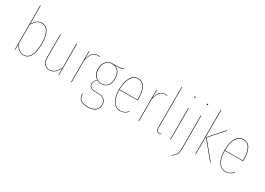

<svg xmlns="http://www.w3.org/2000/svg" viewBox="-5 -1646 3805 2755"><g transform="rotate(30 1898.0 -269.0)"><path d="M398 -264Q398 -131 359.5 -61Q321 9 247 9Q161 9 108 -92L107 0H100V-731L108 -732V-427Q136 -475 170.5 -501.5Q205 -528 251 -528Q323 -528 360.5 -461.5Q398 -395 398 -264ZM390 -264Q390 -392 354.5 -456Q319 -520 250 -520Q205 -520 171.5 -493.5Q138 -467 108 -416V-103Q135 -53 168.5 -25.5Q202 2 246 2Q317 2 353.5 -66Q390 -134 390 -264Z M833 0H825V-112Q800 -55 762.5 -23Q725 9 676 9Q620 9 588.5 -29.5Q557 -68 557 -134V-518H565V-135Q565 -71 594.5 -34.5Q624 2 676 2Q767 2 825 -124V-518H833Z M1211 -522 1210 -516Q1192 -521 1173 -521Q1123 -521 1092 -484Q1061 -447 1041 -363V0H1033V-518H1040L1041 -384Q1060 -460 1091.5 -494Q1123 -528 1173 -528Q1191 -528 1211 -522Z M1597 -537Q1573 -529 1539.5 -525Q1506 -521 1449 -521Q1504 -510 1531.5 -466.5Q1559 -423 1559 -356Q1559 -277 1521.5 -235Q1484 -193 1421 -193Q1383 -193 1350 -211Q1306 -179 1306 -128Q1306 -58 1402 -58H1456Q1518 -58 1552.5 -26.5Q1587 5 1587 58Q1587 120 1545 157Q1503 194 1421 194Q1334 194 1295 163Q1256 132 1256 59H1264Q1264 129 1300.5 157.5Q1337 186 1421 186Q1499 186 1539 151.5Q1579 117 1579 59Q1579 8 1547 -21.5Q1515 -51 1456 -51H1402Q1349 -51 1323.5 -71Q1298 -91 1298 -127Q1298 -177 1344 -214Q1311 -234 1291.5 -269.5Q1272 -305 1272 -357Q1272 -436 1311 -482Q1350 -528 1413 -528Q1499 -528 1532 -532Q1565 -536 1594 -546ZM1281 -357Q1281 -283 1322 -241.5Q1363 -200 1421 -200Q1481 -200 1516 -239.5Q1551 -279 1551 -356Q1551 -439 1512 -479.5Q1473 -520 1413 -520Q1352 -520 1316.5 -476Q1281 -432 1281 -357Z M1991 -250H1690Q1691 -128 1733 -63Q1775 2 1846 2Q1884 2 1912 -12Q1940 -26 1969 -56L1974 -50Q1944 -20 1914.5 -5.5Q1885 9 1847 9Q1771 9 1726.5 -59.5Q1682 -128 1682 -254Q1682 -383 1725.5 -455.5Q1769 -528 1845 -528Q1919 -528 1956 -462.5Q1993 -397 1993 -287Q1993 -276 1991 -250ZM1985 -289Q1985 -394 1950 -457Q1915 -520 1845 -520Q1775 -520 1733 -451.5Q1691 -383 1690 -257H1984Q1985 -269 1985 -289Z M2328 -522 2327 -516Q2309 -521 2290 -521Q2240 -521 2209 -484Q2178 -447 2158 -363V0H2150V-518H2157L2158 -384Q2177 -460 2208.5 -494Q2240 -528 2290 -528Q2308 -528 2328 -522Z M2442 -53V-731L2450 -732V-53Q2450 2 2495 2Q2512 2 2528 -6L2530 1Q2512 9 2495 9Q2469 9 2455.5 -7Q2442 -23 2442 -53Z M2690 -701Q2690 -691 2680 -691Q2676 -691 2673 -694Q2670 -697 2670 -701Q2670 -705 2673 -708Q2676 -711 2680 -711Q2690 -711 2690 -701ZM2684 0H2676V-518H2684Z M2893 30Q2893 94 2874 128Q2855 162 2808 192L2804 186Q2849 158 2867 125Q2885 92 2885 30V-518H2893ZM2899 -701Q2899 -691 2889 -691Q2879 -691 2879 -701Q2879 -711 2889 -711Q2899 -711 2899 -701Z M3101 0H3093V-731L3101 -732ZM3116 -283 3347 0H3337L3106 -283L3315 -518H3325Z M3737 -250H3436Q3437 -128 3479 -63Q3521 2 3592 2Q3630 2 3658 -12Q3686 -26 3715 -56L3720 -50Q3690 -20 3660.5 -5.5Q3631 9 3593 9Q3517 9 3472.5 -59.5Q3428 -128 3428 -254Q3428 -383 3471.5 -455.5Q3515 -528 3591 -528Q3665 -528 3702 -462.5Q3739 -397 3739 -287Q3739 -276 3737 -250ZM3731 -289Q3731 -394 3696 -457Q3661 -520 3591 -520Q3521 -520 3479 -451.5Q3437 -383 3436 -257H3730Q3731 -269 3731 -289Z"/></g></svg>

Font: Fira Sans Compressed Eight
Style: Regular
Weight: 100
Width: 1
Designer: bBox Type GmbH & Carrois Corporate GbR & Edenspiekermann AG
Foundry: bBox Type GmbH & Carrois Corporate GbR & Edenspiekermann AG
Version: Version 4.301